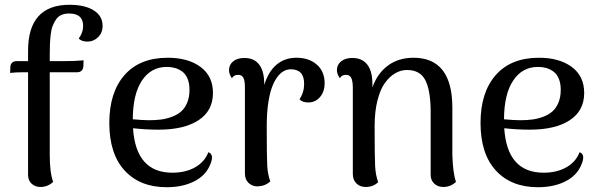

<svg xmlns="http://www.w3.org/2000/svg" viewBox="-20 -762 2481 795"><path d="M268.1 -742.2Q331.1 -742.2 367.9 -719.2Q404.8 -696.3 404.8 -654.8Q404.8 -626 386 -607.9Q367.2 -589.8 342.8 -589.8Q316.4 -589.8 306.2 -603Q324.2 -627 324.2 -654.8Q324.2 -706.1 266.1 -706.1Q248 -706.1 234.1 -700Q220.2 -693.8 211.7 -680.9Q203.1 -668 197.8 -654.1Q192.4 -640.1 189.9 -618.4Q187.5 -596.7 186.8 -579.1Q186 -561.5 186 -536.1V-508.8H238.8Q292 -508.8 326.2 -512.2L325.2 -487.8Q324.7 -476.1 317.9 -469.5Q311 -462.9 300.8 -462.9H186V-120.1Q186 -46.4 200.2 -8.8Q177.2 12.2 147.9 12.2Q125.5 12.2 110.8 -1.5Q96.2 -15.1 96.2 -38.1V-462.9H82Q42 -462.9 22 -460L22.9 -484.9Q23.4 -496.6 30.5 -502.7Q37.6 -508.8 47.9 -508.8H96.2V-551.8Q96.2 -742.2 268.1 -742.2Z M842.8 -131.8Q868.2 -122.6 850.6 -81.1Q832.5 -35.6 784.4 -11.2Q736.3 13.2 670.4 13.2Q559.6 13.2 496.1 -55.9Q432.6 -125 432.6 -252.9Q432.6 -379.4 495.6 -451.2Q558.6 -522.9 674.8 -522.9Q758.8 -522.9 810.3 -484.9Q861.8 -446.8 861.8 -377Q861.8 -303.2 802 -264.2Q742.2 -225.1 636.7 -225.1Q583.5 -225.1 530.8 -231Q542.5 -46.9 693.8 -46.9Q748 -46.9 787.6 -69.1Q827.1 -91.3 842.8 -131.8ZM670.4 -484.9Q605.5 -484.9 567.9 -428.7Q530.3 -372.6 529.8 -268.1Q571.8 -264.2 596.7 -264.2Q625 -264.2 648.2 -267.3Q671.4 -270.5 693.6 -279.1Q715.8 -287.6 731 -301.3Q746.1 -314.9 755.4 -337.6Q764.6 -360.4 764.6 -390.1Q764.6 -417 756.6 -436.3Q748.5 -455.6 734.4 -465.8Q720.2 -476.1 704.6 -480.5Q689 -484.9 670.4 -484.9Z M1207.5 -522.9Q1259.3 -522.9 1291.7 -494.6Q1324.2 -466.3 1324.2 -417Q1324.2 -383.3 1305.9 -361.3Q1287.6 -339.4 1261.2 -337.9Q1233.4 -336.4 1220.2 -351.1Q1239.3 -379.4 1239.3 -415Q1239.3 -475.1 1184.1 -475.1Q1168 -475.1 1153.8 -467Q1139.6 -459 1126.7 -440.9Q1113.8 -422.9 1104.5 -396Q1095.2 -369.1 1089.8 -329.3Q1084.5 -289.6 1084.5 -240.2Q1084.5 -114.7 1086.4 -77.4Q1088.4 -40 1099.1 -11.2Q1079.6 8.3 1046.4 9.8Q1024.4 9.8 1009.3 -4.6Q994.1 -19 994.1 -43.9V-400.9Q994.1 -428.2 987.5 -440.2Q981 -452.1 966.3 -452.1Q947.3 -452.1 940.4 -438Q928.2 -455.6 928.2 -471.2Q928.2 -493.7 945.3 -507.8Q962.4 -522 992.2 -522Q1032.7 -522 1053.7 -493.9Q1074.7 -465.8 1074.2 -410.2Q1091.3 -465.8 1125.2 -494.4Q1159.2 -522.9 1207.5 -522.9Z M1853 -120.1Q1855.5 -43 1868.2 -8.8Q1845.2 12.2 1815.9 12.2Q1793 12.2 1778.1 -1.7Q1763.2 -15.6 1763.2 -38.1V-304.2Q1762.2 -390.1 1740.5 -431.2Q1718.8 -472.2 1665 -472.2Q1640.1 -472.2 1616.9 -459Q1593.8 -445.8 1574.2 -419.2Q1554.7 -392.6 1543 -346.4Q1531.2 -300.3 1531.2 -240.2Q1531.2 -112.8 1533.2 -74.7Q1535.2 -36.6 1545.9 -7.8Q1525.9 12.2 1494.1 12.2Q1470.7 12.2 1455.8 -2.4Q1440.9 -17.1 1440.9 -42V-400.9Q1440.4 -428.7 1433.8 -440.4Q1427.2 -452.1 1413.1 -452.1Q1394 -452.1 1387.2 -438Q1375 -455.6 1375 -471.2Q1375 -493.7 1392.1 -507.8Q1409.2 -522 1439 -522Q1479.5 -522 1500.7 -494.6Q1522 -467.3 1522 -414.1V-399.9Q1543 -459 1586.9 -491Q1630.9 -522.9 1691.9 -522.9Q1853 -522.9 1853 -315.9Z M2379.9 -131.8Q2405.3 -122.6 2387.7 -81.1Q2369.6 -35.6 2321.5 -11.2Q2273.4 13.2 2207.5 13.2Q2096.7 13.2 2033.2 -55.9Q1969.7 -125 1969.7 -252.9Q1969.7 -379.4 2032.7 -451.2Q2095.7 -522.9 2211.9 -522.9Q2295.9 -522.9 2347.4 -484.9Q2398.9 -446.8 2398.9 -377Q2398.9 -303.2 2339.1 -264.2Q2279.3 -225.1 2173.8 -225.1Q2120.6 -225.1 2067.9 -231Q2079.6 -46.9 2231 -46.9Q2285.2 -46.9 2324.7 -69.1Q2364.3 -91.3 2379.9 -131.8ZM2207.5 -484.9Q2142.6 -484.9 2105 -428.7Q2067.4 -372.6 2066.9 -268.1Q2108.9 -264.2 2133.8 -264.2Q2162.1 -264.2 2185.3 -267.3Q2208.5 -270.5 2230.7 -279.1Q2252.9 -287.6 2268.1 -301.3Q2283.2 -314.9 2292.5 -337.6Q2301.8 -360.4 2301.8 -390.1Q2301.8 -417 2293.7 -436.3Q2285.6 -455.6 2271.5 -465.8Q2257.3 -476.1 2241.7 -480.5Q2226.1 -484.9 2207.5 -484.9Z"/></svg>

Font: Arima Madurai Medium
Style: Regular
Weight: 500
Designer: Joana Correia and Natanael Gama
Foundry: NDISCOVER
Version: Version 1.019;PS 001.019;hotconv 1.0.88;makeotf.lib2.5.64775